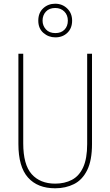

<svg xmlns="http://www.w3.org/2000/svg" viewBox="-20 -1003 594 1033"><path d="M475 -228Q475 -140 449 -87.5Q423 -35 378 -12.5Q333 10 277 10Q182 10 130.5 -48Q79 -106 79 -228V-714H105V-232Q105 -117 150.5 -66Q196 -15 277 -15Q328 -15 367 -35.5Q406 -56 427.5 -103Q449 -150 449 -228V-714H475ZM278 -802Q241 -802 213.5 -826Q186 -850 186 -892Q186 -934 212.5 -958.5Q239 -983 277 -983Q315 -983 341.5 -957.5Q368 -932 368 -892Q368 -851 342.5 -826.5Q317 -802 278 -802ZM278 -825Q309 -825 327 -843.5Q345 -862 345 -892Q345 -922 326 -941Q307 -960 277 -960Q245 -960 227 -940.5Q209 -921 209 -892Q209 -865 227 -845Q245 -825 278 -825Z"/></svg>

Font: Noto Sans Georgian Condensed Thin
Style: Regular
Weight: 100
Width: 3
Designer: Monotype Design Team, Akaki Razmadze
Foundry: Google LLC
Version: Version 2.005; ttfautohint (v1.8.4.7-5d5b)